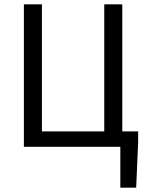

<svg xmlns="http://www.w3.org/2000/svg" viewBox="-20 -676 682 884"><path d="M534 188V0H90V-656H173V-71H460V-656H543V-71H616V-21L607 188Z"/></svg>

Font: Source Sans 3
Style: Regular
Weight: 400
Designer: Paul D. Hunt
Foundry: Adobe
Version: Version 3.046;hotconv 1.0.118;makeotfexe 2.5.65603